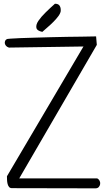

<svg xmlns="http://www.w3.org/2000/svg" viewBox="-20 -1027 585 1039"><path d="M431.6 -775.4 28.3 -769.5Q18.6 -772.5 13.2 -778.3Q7.8 -784.2 6.3 -791.5Q4.9 -798.8 7.8 -805.7Q10.7 -812.5 17.6 -815.4Q17.6 -816.4 37.6 -817.9Q57.6 -819.3 91.3 -820.8Q125 -822.3 167.5 -823.2Q210 -824.2 254.4 -825.7Q298.8 -827.1 342.3 -827.6Q385.7 -828.1 419.9 -828.6Q454.1 -829.1 476.1 -829.6Q498 -830.1 500 -830.1L503.9 -784.2L84 -61.5H505.9Q514.6 -57.6 519 -48.8Q523.4 -40 522 -30.8Q520.5 -21.5 514.2 -14.6Q507.8 -7.8 496.1 -7.8L44.9 -8.8Q34.2 -8.8 28.8 -15.6Q23.4 -22.5 21 -32.2Q18.6 -42 18.1 -53.2Q17.6 -64.5 17.6 -73.2ZM209 -854.5Q179.7 -860.4 176.8 -877Q173.8 -893.6 188 -914.6Q202.1 -935.5 227.1 -960Q252 -984.4 277.3 -1006.8Q294.9 -1006.8 301.8 -997.1Q308.6 -987.3 308.6 -974.6V-966.8Q306.6 -954.1 295.4 -939Q284.2 -923.8 269 -908.7Q253.9 -893.6 237.3 -879.4Q220.7 -865.2 209 -854.5Z"/></svg>

Font: Shadows Into Light Two
Style: Regular
Weight: 400
Designer: Kimberly Geswein
Foundry: Kimberly Geswein
Version: Version 1.003 2012